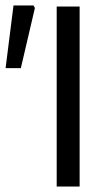

<svg xmlns="http://www.w3.org/2000/svg" viewBox="-33 -680 400 700"><path d="M173.7 0V-656.3H257.3V0ZM-12.6 -431.6 16.2 -660H89.2L94.2 -650.8L43 -431.6Z"/></svg>

Font: SourceSans3VF
Style: Regular
Weight: 200
Designer: Paul D. Hunt
Foundry: Adobe
Version: Version 3.052;hotconv 1.1.0;makeotfexe 2.6.0